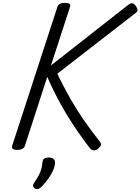

<svg xmlns="http://www.w3.org/2000/svg" viewBox="-20 -1031 981 1341"><path d="M100 16Q79 16 70 9Q61 2 65 -13L381 -983Q390 -1011 434 -1011Q479 -1011 469 -983L336 -574L873 -995Q892 -1010 904.5 -1008Q917 -1006 929 -988Q942 -970 940.5 -959Q939 -948 918 -933L380 -516Q425 -423 471 -342.5Q517 -262 567 -190Q617 -118 674 -46Q689 -28 684.5 -16Q680 -4 660 12Q644 22 630.5 18.5Q617 15 608 4Q563 -54 521.5 -114Q480 -174 442.5 -236.5Q405 -299 372 -363.5Q339 -428 310 -494L154 -13Q149 2 135.5 9Q122 16 100 16ZM225 286Q213 278 211.5 267.5Q210 257 219 245Q237 218 249 196.5Q261 175 267.5 152.5Q274 130 277 100Q279 83 290.5 76Q302 69 321 69Q344 69 355 80Q366 91 364 110Q362 135 349 163Q336 191 316.5 218Q297 245 274 270Q261 283 249 288Q237 293 225 286Z"/></svg>

Font: Playwrite CA
Style: Regular
Weight: 400
Designer: Veronika Burian, José Scaglione
Foundry: TypeTogether
Version: Version 1.002